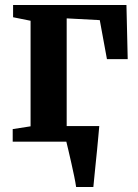

<svg xmlns="http://www.w3.org/2000/svg" viewBox="-20 -563 550 763"><path d="M282.5 180Q280 162.5 274.8 137.2Q269.5 112 263.5 85Q257.5 58 252 35Q246.5 12 243.5 -0.5L209 -62H374.5Q373 -45.5 370.8 -20.8Q368.5 4 365.8 32.5Q363 61 360 89.2Q357 117.5 354.8 141.2Q352.5 165 351 180ZM30.5 0V-50L101.5 -61V-480.5L32 -494.5V-543H482.5L487.5 -328H405L376.5 -483L245 -490V-61L354.5 -50V0Z"/></svg>

Font: Merriweather 48pt
Style: Bold
Weight: 700
Version: Version 2.100